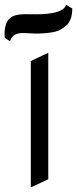

<svg xmlns="http://www.w3.org/2000/svg" viewBox="-50 -812 333 832"><path d="M83.5 0V-547.4L159.2 -583.5V-35.2ZM-29.3 -647.9 -30.3 -664.1Q-30.3 -726.6 8.3 -742.7Q28.3 -750.5 60.5 -750.5L104 -750Q224.6 -750 236.3 -791.5L263.2 -774.9Q263.2 -723.1 235.4 -699.7Q221.7 -688.5 207.5 -681.4Q193.4 -674.3 172.4 -671.4Q142.1 -666.5 104 -666.5L49.8 -668.9Q28.3 -668.9 14.2 -661.4Q0 -653.8 -6.8 -633.3Z"/></svg>

Font: Shahab
Style: Regular
Weight: 400
Designer: Mohammad Saleh Souzanchi
Foundry: http://font-store.ir
Version: Version:0.0.2;RFB:1.2.5;Building:2016-11-27 11:18:45.721916